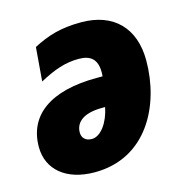

<svg xmlns="http://www.w3.org/2000/svg" viewBox="-90 -647 715 741"><g transform="rotate(-15 268.0 -276.5)"><path d="M200 10C408 10 503 -177 503 -356C503 -485 428 -563 298 -563C215 -563 163 -546 105 -516L94 -381C153 -413 199 -429 252 -429C300 -429 325 -408 325 -356C325 -351 325 -346 324 -340H302C114 -340 16 -266 16 -140C16 -49 87 10 200 10ZM222 -117C197 -117 183 -132 183 -153C183 -188 208 -223 292 -223H303C292 -166 259 -117 222 -117Z"/></g></svg>

Font: Noto Sans SemiCondensed Black
Style: Italic
Weight: 900
Width: 4
Italic angle: -12°
Designer: Monotype Design Team
Foundry: Monotype Imaging Inc.
Version: Version 2.013